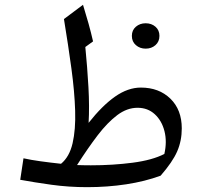

<svg xmlns="http://www.w3.org/2000/svg" viewBox="-20 -772 844 802"><path d="M568.4 -406.2Q644 -406.2 691.7 -359.9Q739.3 -313.5 739.3 -235.8Q739.3 -183.6 720 -139.4Q700.7 -95.2 650.9 -38.1Q585.9 -14.2 507.6 -2.2Q429.2 9.8 344.2 9.8Q267.6 9.8 195.1 -0.2Q122.6 -10.3 64.5 -21L78.1 -110.8Q108.4 -104 148.9 -98.4Q189.5 -92.8 234.9 -87.9Q270 -116.7 283.2 -173.6Q296.4 -230.5 293.9 -309.6Q291.5 -388.7 278.3 -485.8Q265.1 -583 247.1 -692.4L326.7 -752Q339.4 -710.9 349.9 -673.3Q360.4 -635.7 368.7 -599.1L336.4 -575.7Q344.7 -491.7 349.4 -408.7Q354 -325.7 350.1 -258.8Q407.2 -331.1 460.9 -368.7Q514.6 -406.2 568.4 -406.2ZM554.7 -321.8Q510.7 -321.8 470 -291.3Q429.2 -260.7 387.9 -206.8Q346.7 -152.8 301.8 -82.5Q315.9 -82 330.6 -81.8Q345.2 -81.5 359.4 -81.5Q451.2 -81.5 533.7 -92.3Q616.2 -103 666.5 -128.9Q678.2 -180.2 667 -224.1Q655.8 -268.1 626.5 -294.9Q597.2 -321.8 554.7 -321.8ZM530.8 -622.1Q530.8 -646 547.6 -660.4Q564.5 -674.8 588.4 -674.8Q612.8 -674.8 629.4 -660.4Q646 -646 646 -622.1Q646 -598.1 629.4 -583.5Q612.8 -568.8 588.4 -568.8Q564.5 -568.8 547.6 -583.5Q530.8 -598.1 530.8 -622.1Z"/></svg>

Font: Pinar DS4-Regular
Style: Regular
Weight: 400
Designer: Amin Abedi
Version: Version 2.000